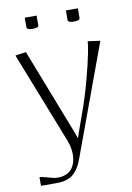

<svg xmlns="http://www.w3.org/2000/svg" viewBox="-90 -694 633 918"><g transform="rotate(-10 227.0 -235.5)"><path d="M295.9 -638.2H354V-591.8Q354 -579.1 325.2 -579.1Q295.9 -579.1 295.9 -591.8ZM96.2 -638.2H153.8V-591.8Q153.8 -579.1 125 -579.1Q96.2 -579.1 96.2 -591.8ZM21 -467.8 73.2 -475.1 230 -71.8Q234.9 -60.1 238 -51.3Q241.2 -42.5 243.2 -35.9Q245.1 -29.3 245.1 -28.8H247.1L287.1 -141.1Q313.5 -213.9 334.5 -292.5Q355.5 -371.1 364.3 -416.5Q373 -461.9 373 -475.1L433.1 -466.8L235.8 69.8Q227.5 92.8 218.5 108.6Q209.5 124.5 195.3 138.7Q181.2 152.8 159.9 159.9Q138.7 167 109.9 167H33.2V125Q44.4 125 73.7 133.5Q103 142.1 115.2 142.1H120.1Q163.1 142.1 186 116.2Q209 90.3 209 43Q209 12.7 195.8 -22.9Z"/></g></svg>

Font: Resagokr
Style: Light
Weight: 300
Designer: gluk
Foundry: gluk
Version: Version 0.95